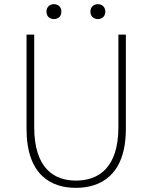

<svg xmlns="http://www.w3.org/2000/svg" viewBox="-20 -893 734 926"><path d="M346 13C464 13 587 -47 587 -272V-726H551V-280C551 -81 453 -22 346 -22C241 -22 145 -81 145 -280V-726H108V-272C108 -47 228 13 346 13ZM240 -801C261 -801 276 -814 276 -837C276 -859 261 -873 240 -873C220 -873 204 -859 204 -837C204 -814 220 -801 240 -801ZM452 -801C472 -801 488 -814 488 -837C488 -859 472 -873 452 -873C432 -873 416 -859 416 -837C416 -814 432 -801 452 -801Z"/></svg>

Font: Harano Aji Gothic ExtraLight
Style: Regular
Weight: 250
Foundry: Masamichi Hosoda
Version: HaranoAjiGothic-ExtraLight version 20230610;ttx 4.39.4